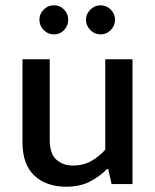

<svg xmlns="http://www.w3.org/2000/svg" viewBox="-20 -696 586 726"><path d="M378 -472H481V0H402L389 -57H385Q360 -31 322 -10.5Q284 10 230 10Q155 10 110 -32Q65 -74 65 -158V-472H168V-169Q168 -114 193.5 -92Q219 -70 255 -70Q294 -70 324 -86.5Q354 -103 378 -130ZM129 -622Q129 -643 145 -659.5Q161 -676 184 -676Q207 -676 222.5 -659.5Q238 -643 238 -622Q238 -599 222.5 -582.5Q207 -566 184 -566Q161 -566 145 -582.5Q129 -599 129 -622ZM305 -622Q305 -643 321.5 -659.5Q338 -676 360 -676Q383 -676 399 -659.5Q415 -643 415 -622Q415 -599 399 -582.5Q383 -566 360 -566Q338 -566 321.5 -582.5Q305 -599 305 -622Z"/></svg>

Font: Mukta Medium
Style: Regular
Weight: 500
Designer: Girish Dalvi and Yashodeep Gholap
Foundry: Ek Type
Version: Version 2.538;PS 1.002;hotconv 16.6.51;makeotf.lib2.5.65220;